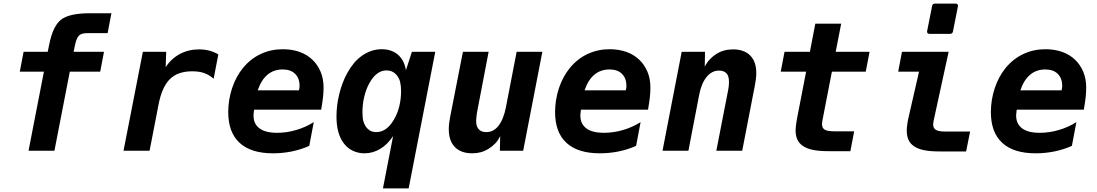

<svg xmlns="http://www.w3.org/2000/svg" viewBox="-20 -833 6061 1061"><path d="M222.7 -437H89.4L110.4 -546.9H243.7L251.5 -585Q262.7 -640.6 279.1 -673.8Q295.4 -707 316.9 -724.1Q339.4 -741.7 378.7 -750.7Q418 -759.8 478.5 -759.8H595.7L574.7 -649.9H462.4Q430.2 -649.9 416.5 -636.7Q409.7 -629.9 404.1 -616.5Q398.4 -603 394.5 -584L386.7 -546.9H554.7L533.7 -437H365.7L280.8 0H137.7Z M769.5 -546.9H898.4L895.5 -461.9Q925.8 -508.8 974.1 -534.7Q1022 -560.1 1080.1 -560.1Q1110.8 -560.1 1138.2 -552.7Q1165 -545.4 1186.5 -532.2L1160.6 -397.9Q1147.9 -409.2 1134.5 -417Q1121.1 -424.8 1108.4 -429.2Q1093.8 -434.6 1076.4 -436.8Q1059.1 -439 1041.5 -439Q1003.4 -439 972.7 -428.7Q941.9 -418.5 918.9 -396Q897.5 -375 881.3 -339.4Q865.2 -303.7 855.5 -252L806.6 0H662.6Z M1488.8 14.2Q1366.7 14.2 1304.2 -43.5Q1272 -73.2 1256.6 -116Q1241.2 -158.7 1241.2 -213.9Q1241.2 -280.8 1262.7 -346.2Q1273.9 -379.4 1288.8 -406.7Q1303.7 -434.1 1323.2 -458Q1344.2 -483.4 1368.9 -502.7Q1393.6 -522 1420.9 -534.7Q1477.1 -561 1543 -561Q1592.8 -561 1634.8 -546.4Q1676.8 -531.7 1707 -502.4Q1735.4 -475.1 1751.7 -436.5Q1768.1 -397.9 1768.1 -348.1Q1768.1 -338.4 1767.3 -323.7Q1766.6 -309.1 1765.1 -296.4Q1764.2 -286.6 1761.2 -266.8Q1758.3 -247.1 1754.9 -227.1H1384.3Q1383.3 -223.1 1383.1 -219.2Q1382.8 -215.3 1382.3 -211.4L1380.9 -196.8Q1380.9 -169.9 1389.6 -152.6Q1398.4 -135.3 1413.6 -124Q1446.3 -99.1 1511.2 -99.1Q1536.6 -99.1 1563 -102.8Q1589.4 -106.4 1615.7 -114.3Q1668.5 -129.4 1713.9 -158.2L1689 -26.9Q1642.6 -6.3 1592.3 3.9Q1541.5 14.2 1488.8 14.2ZM1631.8 -334Q1633.8 -340.3 1634.8 -347.7Q1635.3 -351.1 1635.3 -354Q1635.3 -356.9 1635.3 -359.9Q1635.3 -400.9 1610.4 -425.3Q1585.9 -449.2 1542 -449.2Q1493.2 -449.2 1458.5 -420.4Q1423.8 -391.6 1404.3 -334Z M2152.3 -81.1Q2121.1 -34.2 2081.1 -10.3Q2040.5 14.2 1994.1 14.2Q1960 14.2 1930.9 0.7Q1901.9 -12.7 1880.9 -39.6Q1859.9 -66.4 1849.6 -104Q1839.4 -141.6 1839.4 -189Q1839.4 -217.3 1843 -248.8Q1846.7 -280.3 1854.5 -312Q1869.6 -375 1897.5 -426.8Q1914.6 -458 1934.8 -482.7Q1955.1 -507.3 1981.4 -525.9Q2032.2 -561 2089.4 -561Q2117.2 -561 2140.1 -553Q2163.1 -544.9 2179.2 -530.8Q2195.3 -516.6 2207 -495.1Q2218.8 -473.6 2223.1 -444.8L2256.3 -546.9H2385.3L2238.3 208H2096.2ZM2059.6 -103Q2116.2 -103 2156.2 -170.9Q2176.3 -204.6 2186.3 -244.9Q2196.3 -285.2 2196.3 -329.1Q2196.3 -357.9 2191.4 -378.7Q2186.5 -399.4 2174.3 -415Q2152.3 -443.8 2115.7 -443.8Q2060.5 -443.8 2022 -375Q2002.4 -339.8 1992.7 -297.9Q1982.9 -255.9 1982.9 -212.9Q1982.9 -181.6 1988 -163.1Q1993.2 -144.5 2003.4 -130.9Q2013.7 -117.2 2027.3 -110.1Q2041 -103 2059.6 -103Z M2589.8 14.2Q2527.3 14.2 2493.7 -20.5Q2460 -54.7 2460 -119.1Q2460 -126 2460.4 -133.8Q2460.9 -141.6 2461.9 -150.4Q2462.4 -151.9 2463.9 -164.3Q2465.3 -176.8 2468.3 -190.9L2538.1 -546.9H2680.2L2616.2 -212.9Q2615.2 -206.5 2614.5 -200.9Q2613.8 -195.3 2612.8 -187Q2611.8 -179.2 2611.6 -174.3Q2611.3 -169.4 2611.3 -164.1Q2611.3 -147 2615 -136.7Q2618.7 -126.5 2625.5 -118.7Q2631.8 -111.8 2641.4 -107.4Q2650.9 -103 2666.5 -103Q2688 -103 2704.6 -111.8Q2721.2 -120.6 2734.4 -137.7Q2762.7 -173.8 2775.4 -238.8L2835 -546.9H2977.1L2871.1 0H2742.2L2744.1 -81.1Q2732.4 -56.6 2716.6 -40.3Q2700.7 -23.9 2681.2 -11.7Q2658.7 2.4 2636.5 8.3Q2614.3 14.2 2589.8 14.2Z M3294.9 14.2Q3172.9 14.2 3110.4 -43.5Q3078.1 -73.2 3062.7 -116Q3047.4 -158.7 3047.4 -213.9Q3047.4 -280.8 3068.8 -346.2Q3080.1 -379.4 3095 -406.7Q3109.9 -434.1 3129.4 -458Q3150.4 -483.4 3175 -502.7Q3199.7 -522 3227.1 -534.7Q3283.2 -561 3349.1 -561Q3398.9 -561 3440.9 -546.4Q3482.9 -531.7 3513.2 -502.4Q3541.5 -475.1 3557.9 -436.5Q3574.2 -397.9 3574.2 -348.1Q3574.2 -338.4 3573.5 -323.7Q3572.8 -309.1 3571.3 -296.4Q3570.3 -286.6 3567.4 -266.8Q3564.5 -247.1 3561 -227.1H3190.4Q3189.5 -223.1 3189.2 -219.2Q3189 -215.3 3188.5 -211.4L3187 -196.8Q3187 -169.9 3195.8 -152.6Q3204.6 -135.3 3219.7 -124Q3252.4 -99.1 3317.4 -99.1Q3342.8 -99.1 3369.1 -102.8Q3395.5 -106.4 3421.9 -114.3Q3474.6 -129.4 3520 -158.2L3495.1 -26.9Q3448.7 -6.3 3398.4 3.9Q3347.7 14.2 3294.9 14.2ZM3438 -334Q3439.9 -340.3 3440.9 -347.7Q3441.4 -351.1 3441.4 -354Q3441.4 -356.9 3441.4 -359.9Q3441.4 -400.9 3416.5 -425.3Q3392.1 -449.2 3348.1 -449.2Q3299.3 -449.2 3264.6 -420.4Q3230 -391.6 3210.4 -334Z M3747.1 -546.9H3876L3874.5 -464.8Q3886.7 -488.3 3903.3 -505.9Q3919.9 -523.4 3939 -535.2Q3979 -560.1 4030.8 -560.1Q4060.5 -560.1 4084.5 -551.8Q4108.4 -543.5 4125.5 -526.4Q4141.6 -510.3 4150.4 -486.3Q4159.2 -462.4 4159.2 -429.7Q4159.2 -422.9 4158.7 -414.6Q4158.2 -406.2 4157.2 -397Q4156.2 -391.1 4154.5 -378.9Q4152.8 -366.7 4150.4 -355.5L4081.5 0H3938.5L4003.4 -333Q4005.4 -342.8 4006.1 -349.6Q4006.8 -356.4 4007.3 -358.9Q4007.8 -365.2 4008.1 -371.3Q4008.3 -377.4 4008.3 -382.3Q4008.3 -396.5 4005.1 -408.2Q4002 -419.9 3994.1 -428.2Q3980 -442.9 3953.6 -442.9Q3913.1 -442.9 3884.8 -407.7Q3855.5 -372.1 3843.3 -307.1L3784.2 0H3641.1Z M4559.6 2.4Q4507.8 2.4 4473.6 -4.4Q4439.5 -11.2 4418.5 -25.4Q4396 -40 4386.2 -62Q4376.5 -84 4376.5 -111.8Q4376.5 -120.1 4377.2 -126.7Q4377.9 -133.3 4378.9 -141.6Q4379.9 -147.5 4381.3 -159.2Q4382.8 -170.9 4385.3 -182.6L4434.6 -437H4294.4L4315.4 -546.9H4455.6L4485.4 -702.1H4628.4L4598.1 -546.9H4785.2L4764.2 -437H4577.1L4526.4 -175.8Q4525.9 -173.3 4525.1 -169.4Q4524.4 -165.5 4523.4 -158.7Q4522.9 -154.8 4522.7 -152.1Q4522.5 -149.4 4522.5 -146.5Q4522.5 -125.5 4537.1 -116.7Q4551.3 -107.4 4590.3 -107.4H4700.2L4679.2 2.4H4559.6Z M5116.7 -646Q5103 -646 5103 -658.2Q5103 -660.6 5103.5 -662.1L5130.9 -799.8Q5132.8 -813 5146.5 -813H5260.3Q5273.9 -813 5273.9 -800.8Q5273.9 -798.3 5273.4 -796.9L5246.1 -659.2Q5243.7 -646 5230.5 -646ZM5173.8 3.9Q5121.6 3.9 5087.4 -2.9Q5053.2 -9.8 5032.2 -23.9Q5009.3 -39.1 5000 -61.3Q4990.7 -83.5 4990.7 -111.8Q4990.7 -120.1 4991.5 -127.2Q4992.2 -134.3 4993.2 -142.6Q4994.6 -153.8 4996.1 -161.9Q4997.6 -169.9 5000 -181.2L5058.6 -437H4943.4L4964.4 -546.9H5222.2L5141.1 -174.3Q5139.6 -168.5 5139.2 -165.8Q5138.7 -163.1 5138.7 -161.9Q5138.7 -160.6 5138.7 -159.7Q5138.7 -158.7 5138.2 -156.7Q5137.2 -152.8 5137 -149.9Q5136.7 -147 5136.7 -144Q5136.7 -135.7 5140.1 -128.2Q5143.6 -120.6 5151.9 -115.2Q5167 -106 5205.1 -106H5340.8L5318.8 3.9Z M5703.1 14.2Q5581.1 14.2 5518.6 -43.5Q5486.3 -73.2 5470.9 -116Q5455.6 -158.7 5455.6 -213.9Q5455.6 -280.8 5477.1 -346.2Q5488.3 -379.4 5503.2 -406.7Q5518.1 -434.1 5537.6 -458Q5558.6 -483.4 5583.3 -502.7Q5607.9 -522 5635.3 -534.7Q5691.4 -561 5757.3 -561Q5807.1 -561 5849.1 -546.4Q5891.1 -531.7 5921.4 -502.4Q5949.7 -475.1 5966.1 -436.5Q5982.4 -397.9 5982.4 -348.1Q5982.4 -338.4 5981.7 -323.7Q5981 -309.1 5979.5 -296.4Q5978.5 -286.6 5975.6 -266.8Q5972.7 -247.1 5969.2 -227.1H5598.6Q5597.7 -223.1 5597.4 -219.2Q5597.2 -215.3 5596.7 -211.4L5595.2 -196.8Q5595.2 -169.9 5604 -152.6Q5612.8 -135.3 5627.9 -124Q5660.6 -99.1 5725.6 -99.1Q5751 -99.1 5777.3 -102.8Q5803.7 -106.4 5830.1 -114.3Q5882.8 -129.4 5928.2 -158.2L5903.3 -26.9Q5856.9 -6.3 5806.6 3.9Q5755.9 14.2 5703.1 14.2ZM5846.2 -334Q5848.1 -340.3 5849.1 -347.7Q5849.6 -351.1 5849.6 -354Q5849.6 -356.9 5849.6 -359.9Q5849.6 -400.9 5824.7 -425.3Q5800.3 -449.2 5756.3 -449.2Q5707.5 -449.2 5672.9 -420.4Q5638.2 -391.6 5618.7 -334Z"/></svg>

Font: Hack
Style: Bold Italic
Weight: 700
Italic angle: -11°
Monospace: yes
Designer: Christopher Simpkins
Foundry: Christopher Simpkins
Version: Version 2.017; ttfautohint (v1.4.1) -l 4 -r 80 -G 350 -x 0 -